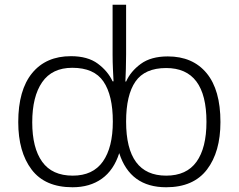

<svg xmlns="http://www.w3.org/2000/svg" viewBox="-20 -780 1007 810"><path d="M286 10Q170 10 113.5 -64.5Q57 -139 57 -265Q57 -400 115.5 -471.5Q174 -543 279 -543Q350 -543 392.5 -511.5Q435 -480 455 -437H459Q458 -455 456.5 -487Q455 -519 455 -549V-760H512V-550Q512 -521 511 -488.5Q510 -456 509 -436H512Q531 -479 574 -510.5Q617 -542 688 -542Q793 -542 851.5 -471.5Q910 -401 910 -265Q910 -139 853 -64.5Q796 10 681 10Q529 10 483 -134Q460 -62 409.5 -26Q359 10 286 10ZM287 -39Q372 -39 414 -98.5Q456 -158 456 -267Q456 -378 416.5 -436Q377 -494 285 -494Q200 -494 158 -433.5Q116 -373 116 -264Q116 -156 158 -97.5Q200 -39 287 -39ZM681 -39Q767 -39 809 -97.5Q851 -156 851 -266Q851 -493 681 -493Q591 -493 551.5 -436Q512 -379 512 -267Q512 -39 681 -39Z"/></svg>

Font: Noto Sans Light
Style: Regular
Weight: 300
Designer: Monotype Design Team
Foundry: Monotype Imaging Inc.
Version: Version 2.007